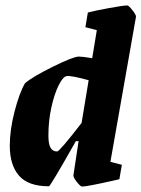

<svg xmlns="http://www.w3.org/2000/svg" viewBox="-20 -677 520 706"><path d="M480 -615 386 -82 428 -71 419 -18 393 -12Q299 9 282 9Q276 9 262.5 -8Q249 -25 250 -33L269 -158H259Q165 8 160 8Q84 8 50 -31Q16 -70 16 -141Q16 -199 33.5 -267Q51 -335 72 -371Q100 -395 175 -432Q250 -469 270 -469Q283 -469 319 -463L336 -566L294 -577L303 -631Q330 -638 382 -647.5Q434 -657 448 -657Q453 -657 467 -639.5Q481 -622 480 -615ZM280 -225 306 -382Q278 -390 254.5 -394.5Q231 -399 224 -397Q211 -394 195.5 -363Q180 -332 169 -282.5Q158 -233 158 -178Q158 -147 166 -133.5Q174 -120 190 -120Q199 -120 280 -225Z"/></svg>

Font: Grenze
Style: Bold Italic
Weight: 700
Italic angle: -10°
Designer: Renata Polastri
Foundry: Omnibus-Type
Version: Version 1.002; ttfautohint (v1.8)